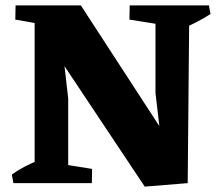

<svg xmlns="http://www.w3.org/2000/svg" viewBox="-20 -682 828 715"><path d="M519 13 130 -571 132 -662H281L651 -93L633 -16ZM30 0 24 -32Q46 -48 71 -61Q96 -74 123 -85L124 0ZM182 0 185 -75 323 -53 322 0ZM109 0V-662H282L207 -551L234 -315V0ZM163 -587 37 -609 38 -662H166ZM519 13 593 -44 559 -336V-662H685L679 0ZM600 -587 462 -609 463 -662H603ZM665 -577 664 -662H758L764 -630Q743 -616 718 -603Q693 -590 665 -577Z"/></svg>

Font: Eczar
Style: Bold
Weight: 700
Designer: Vaibhav Singh
Foundry: Rosetta Type Foundry
Version: Version 2.000